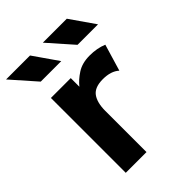

<svg xmlns="http://www.w3.org/2000/svg" viewBox="-253 -822 921 921"><g transform="rotate(-45 207.5 -361.5)"><path d="M372.6 -368.2Q342.8 -395.5 287.6 -395.5Q232.4 -395.5 210.4 -365.5Q188.5 -335.4 188.5 -279.3V0H47.9V-507.8H182.6V-449.2Q202.6 -475.1 237.3 -497.8Q272 -520.5 323.2 -520.5Q373.5 -520.5 413.1 -503.9ZM68.8 -597.7 -41.5 -722.7H121.1L208 -597.7ZM318.4 -597.7 208 -722.7H370.6L457.5 -597.7Z"/></g></svg>

Font: Giphurs
Style: Bold
Weight: 700
Version: Version 0.920; ttfautohint (v1.8.4.7-5d5b)